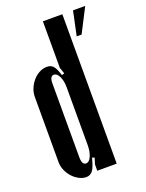

<svg xmlns="http://www.w3.org/2000/svg" viewBox="-136 -767 642 844"><g transform="rotate(-20 185.5 -344.5)"><path d="M182 -58 171 -62Q161 -21 149.5 -5.5Q138 10 119 10Q102 10 85 1Q68 -8 55 -22.5Q42 -37 34 -55.5Q26 -74 26 -93V-398Q26 -419 34 -438Q42 -457 55 -472Q68 -487 85 -496Q102 -505 121 -505Q140 -505 150.5 -492.5Q161 -480 171 -448L183 -452L173 -481V-699H264V0H173V-30ZM290 -586 314 -699H371L313 -586ZM172 -391Q172 -421 162 -441.5Q152 -462 138 -462Q119 -462 119 -429V-83Q119 -47 138 -47Q153 -47 162.5 -68.5Q172 -90 172 -122Z"/></g></svg>

Font: Moniqa ExtBd Cond Paragraph
Style: Regular
Weight: 800
Width: 3
Designer: Rajesh Rajput
Foundry: Rajesh Rajput
Version: Version 1.000